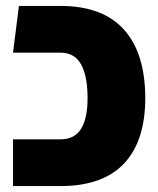

<svg xmlns="http://www.w3.org/2000/svg" viewBox="-20 -629 533 649"><path d="M24 0V-158H184Q232 -158 254 -193.5Q276 -229 276 -297Q276 -372 254 -411.5Q232 -451 184 -451H24L44 -609H184Q327 -609 399 -529Q471 -449 471 -297Q471 -152 399 -76Q327 0 184 0Z"/></svg>

Font: Noto Sans Hebrew SemiCondensed Black
Style: Regular
Weight: 900
Width: 4
Designer: Ben Nathan
Foundry: Google LLC
Version: Version 3.001; ttfautohint (v1.8.4.7-5d5b)